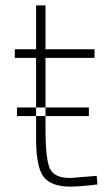

<svg xmlns="http://www.w3.org/2000/svg" viewBox="-20 -683 412 713"><path d="M331 -468H149V-284H114V-468H35V-500H114V-663H149V-500H331ZM241 -22 339 -30 342 2Q276 10 241 10Q170 10 142 -26.5Q114 -63 114 -168V-252H149V-206Q149 -91 165.5 -56.5Q182 -22 241 -22ZM310 -252H149V-284H310ZM43 -252V-284H114V-252Z"/></svg>

Font: TitilliumText22L Th
Style: Thin
Weight: 100
Designer: Campivisivi
Foundry: Campivisivi
Version: 1.000